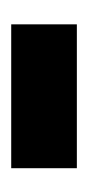

<svg xmlns="http://www.w3.org/2000/svg" viewBox="75 -450 160 351"><g transform="rotate(-90 155.5 -274.0)"><path d="M24 -214H287V-334H24Z"/></g></svg>

Font: Pescante Normal
Style: Regular
Weight: 400
Designer: Ariel Martín Pérez
Foundry: Tunera Type Foundry
Version: Version 1.000;FEAKit 1.0